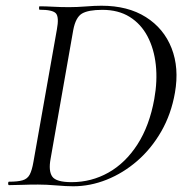

<svg xmlns="http://www.w3.org/2000/svg" viewBox="-20 -647 652 671"><path d="M235.8 4Q211.8 4 177 1Q142.2 -2 112.8 -2Q82.2 -2 57.1 -1Q32 0 11.4 0Q8.4 0 8.4 -6Q8.4 -12 11.4 -12Q42.4 -12 59.2 -17Q76 -22 83.9 -37Q91.8 -52 96.8 -81L178.8 -544Q186.8 -587 175.6 -600Q164.4 -613 118.4 -613Q116.4 -613 116.4 -619Q116.4 -625 118.4 -625Q139 -625 165.5 -623.5Q192 -622 221.8 -622Q249 -622 280.2 -624.5Q311.4 -627 334.6 -627Q426.8 -627 489.7 -587.3Q552.6 -547.6 579.6 -478.7Q606.6 -409.8 591.4 -323Q578.4 -248.2 543.6 -187.7Q508.8 -127.2 459.6 -84.6Q410.4 -42 352.8 -19Q295.2 4 235.8 4ZM230.2 -10.4Q299.6 -10.4 359.1 -43.9Q418.6 -77.4 460.5 -142.5Q502.4 -207.6 519.2 -301Q530.6 -364.4 524.5 -420.4Q518.4 -476.4 495.6 -519.8Q472.8 -563.2 433.3 -587.9Q393.8 -612.6 337.6 -612.6Q288.4 -612.6 266.4 -599.5Q244.4 -586.4 236 -542L156.8 -92Q149 -49.8 162.5 -30.1Q176 -10.4 230.2 -10.4Z"/></svg>

Font: Cormorant Garamond Light
Style: Italic
Weight: 300
Italic angle: -10°
Designer: Christian Thalmann (Catharsis Fonts)
Foundry: Catharsis Fonts
Version: Version 4.001